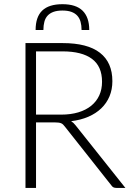

<svg xmlns="http://www.w3.org/2000/svg" viewBox="-20 -918 647 938"><path d="M278.5 -358Q325.5 -358 362.8 -369.2Q400 -380.5 425.8 -401.5Q451.5 -422.5 465 -452Q478.5 -481.5 478.5 -518.5Q478.5 -594 429.2 -630.5Q380 -667 285.5 -667H156V-358ZM592.5 0H548.5Q540 0 534.2 -2.8Q528.5 -5.5 523.5 -13L296.5 -300Q292.5 -305.5 288.2 -309.5Q284 -313.5 278.8 -315.8Q273.5 -318 266.2 -319Q259 -320 248.5 -320H156V0H104.5V-707.5H285.5Q407.5 -707.5 468.2 -660.2Q529 -613 529 -521.5Q529 -481 515 -447.5Q501 -414 474.8 -388.8Q448.5 -363.5 411.2 -347.5Q374 -331.5 327.5 -326Q339.5 -318.5 349 -306ZM285 -897.5Q351.5 -897.5 383.8 -865.5Q416 -833.5 416 -771.5H378.5Q378.5 -794 373.5 -811.8Q368.5 -829.5 357.5 -841.5Q346.5 -853.5 328.8 -860Q311 -866.5 285 -866.5Q259 -866.5 241.2 -860Q223.5 -853.5 212.5 -841.5Q201.5 -829.5 196.8 -811.8Q192 -794 192 -771.5H154Q154 -835.5 186.5 -866.5Q219 -897.5 285 -897.5Z"/></svg>

Font: Lato 2
Style: Regular
Weight: 300
Designer: Lukasz Dziedzic with Adam Twardoch and Botio Nikoltchev
Foundry: tyPoland Lukasz Dziedzic
Version: Version 2.015; 2015-08-06; http://www.latofonts.com/